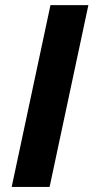

<svg xmlns="http://www.w3.org/2000/svg" viewBox="-20 -734 367 754"><path d="M25.9 0 178.2 -713.9H327.1L174.8 0Z"/></svg>

Font: TypoPRO Open Sans
Style: Bold Italic
Weight: 700
Italic angle: -12°
Foundry: Ascender Corporation
Version: Version 1.10